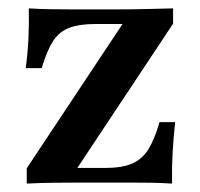

<svg xmlns="http://www.w3.org/2000/svg" viewBox="-20 -436 475 456"><path d="M43.5 0V-36.3L271 -379H206.5Q166.9 -379 143.1 -369.4Q119.4 -359.7 105.2 -337.1Q91.1 -314.5 79 -274.2H41.1Q46 -310.5 47.6 -345.6Q49.2 -380.6 48.4 -416.1Q74.2 -414.5 100 -414.1Q125.8 -413.7 150.8 -413.7H206.5H257.3Q291.1 -413.7 325.4 -414.5Q359.7 -415.3 391.1 -416.1V-379.8L163.7 -37.1H228.2Q269.4 -37.1 293.1 -47.2Q316.9 -57.3 331.9 -80.6Q346.8 -104 358.9 -146H396Q391.9 -108.1 389.9 -72.2Q387.9 -36.3 388.7 0Q363.7 -1.6 337.9 -2Q312.1 -2.4 286.3 -2.4H228.2H178.2Q144.4 -2.4 109.7 -2Q75 -1.6 43.5 0Z"/></svg>

Font: Playfair 9pt
Style: Bold
Weight: 700
Designer: Claus Eggers Sørensen
Foundry: Claus Eggers Sørensen
Version: Version 2.203